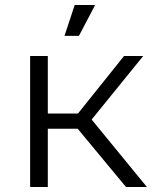

<svg xmlns="http://www.w3.org/2000/svg" viewBox="-20 -751 621 771"><path d="M172 -295V-526H101V0H172V-234H292L486 0H570L348 -271L555 -526H478L293 -295ZM297 -607 362 -731H280L239 -607Z"/></svg>

Font: Montserrat Z
Style: Regular
Weight: 400
Designer: Julieta Ulanovsky
Foundry: Julieta Ulanovsky
Version: Version 8.000